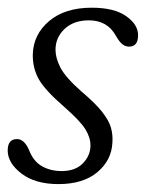

<svg xmlns="http://www.w3.org/2000/svg" viewBox="-20 -458 370 486"><path d="M136 -25Q171 -25 190 -44.8Q209 -64.5 209 -90Q209 -110 196 -131Q183 -152 142.5 -187.5Q94.5 -229 78.5 -257Q62.5 -285 63 -320.5Q64.5 -371 104.5 -404.8Q144.5 -438.5 212 -438.5Q269 -438.5 299.2 -417.2Q329.5 -396 329.5 -369Q329.5 -340 307 -340Q297.5 -340 289.8 -346Q282 -352 273 -368Q251.5 -406.5 205 -406.5Q166.5 -406.5 143.5 -384.8Q120.5 -363 120.5 -332Q120.5 -311 133 -286.8Q145.5 -262.5 185.5 -227Q220.5 -197.5 238 -175.5Q255.5 -153.5 260.8 -135Q266 -116.5 264.5 -97Q262.5 -52.5 226.5 -22.2Q190.5 8 128 8Q69 8 34.2 -18.8Q-0.5 -45.5 -0.5 -77Q-0.5 -106 23 -106Q41 -106 53 -79.5Q64 -50 85.8 -37.5Q107.5 -25 136 -25Z"/></svg>

Font: Fraunces 144pt SuperSoft Light
Style: Italic
Weight: 300
Italic angle: -16°
Version: Version 1.000;[b76b70a41]